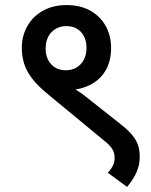

<svg xmlns="http://www.w3.org/2000/svg" viewBox="-20 -652 597 757"><path d="M66 -464Q66 -510 87.5 -548.5Q109 -587 149 -609.5Q189 -632 242 -632Q297 -632 336 -610Q375 -588 396.5 -550Q418 -512 418 -462Q418 -415 399 -379Q380 -343 343 -321.5Q306 -300 251 -296Q243 -296 232.5 -298Q222 -300 213 -303L260 -310Q274 -302 290 -291.5Q306 -281 322 -268L461 -158Q486 -138 502 -118.5Q518 -99 524.5 -78.5Q531 -58 531 -34Q531 -2 518.5 26.5Q506 55 481 85L405 29Q418 15 425 1.5Q432 -12 432 -30Q432 -49 422.5 -64.5Q413 -80 390 -98L172 -278Q130 -312 107 -342Q84 -372 75 -401.5Q66 -431 66 -464ZM160 -460Q160 -422 182 -398.5Q204 -375 239 -375Q276 -375 298.5 -399.5Q321 -424 321 -463Q321 -502 299.5 -525.5Q278 -549 242 -549Q206 -549 183 -525Q160 -501 160 -460Z"/></svg>

Font: Noto Sans Devanagari Medium
Style: Regular
Weight: 500
Version: Version 2.003